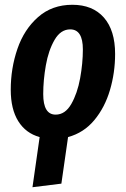

<svg xmlns="http://www.w3.org/2000/svg" viewBox="-20 -566 527 804"><path d="M265 8 237 203 116 218 146 8Q88 -8 56.5 -58.5Q25 -109 25 -190Q25 -280 53 -361.5Q81 -443 139.5 -494.5Q198 -546 283 -546Q368 -546 415 -492.5Q462 -439 462 -340Q462 -262 440.5 -189Q419 -116 375 -63Q331 -10 265 8ZM327 -359Q327 -443 274 -443Q234 -443 208.5 -399Q183 -355 172 -292.5Q161 -230 161 -172Q161 -86 213 -86Q253 -86 278.5 -130.5Q304 -175 315.5 -238Q327 -301 327 -359Z"/></svg>

Font: Fira Sans Extra Condensed SemiBold
Style: Italic
Weight: 600
Width: 3
Italic angle: -8°
Designer: Carrois Corporate & Edenspiekermann AG
Foundry: Carrois Corporate GbR & Edenspiekermann AG
Version: Version 4.203